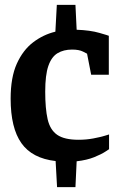

<svg xmlns="http://www.w3.org/2000/svg" viewBox="-20 -728 486 794"><path d="M210 -62Q113 -73 68.5 -136Q24 -199 24 -320Q24 -408 49.5 -464.5Q75 -521 117 -553Q159 -585 209 -597L215 -708H292L297 -605Q353 -603 391 -592Q429 -581 430 -580V-419H357L340 -506Q340 -506 323.5 -514.5Q307 -523 278 -523Q243 -523 218 -508Q193 -493 180 -455.5Q167 -418 167 -349Q167 -279 177 -235Q187 -191 216.5 -170.5Q246 -150 305 -150Q337 -150 366 -155.5Q395 -161 413 -166.5Q431 -172 431 -172V-111Q431 -111 415 -100.5Q399 -90 369.5 -78Q340 -66 297 -61L292 46H216Z"/></svg>

Font: Faustina VF Beta
Style: Regular
Weight: 400
Designer: Alfonso Garcia
Foundry: Omnibus-Type
Version: Version 1.006